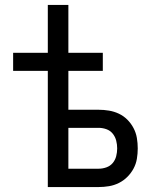

<svg xmlns="http://www.w3.org/2000/svg" viewBox="-20 -755 640 775"><path d="M173 0V-469H33V-542H173V-735H256V-542H395V-469H256V-312H378Q399 -312 420 -308.5Q441 -305 460 -296Q479 -287 494 -272Q509 -257 519 -238Q529 -219 532.5 -198Q536 -177 536 -156Q536 -135 532.5 -114Q529 -93 519 -74.5Q509 -56 494 -41Q479 -26 460 -16.5Q441 -7 420 -3.5Q399 0 378 0ZM378 -74Q394 -74 409.5 -79.5Q425 -85 435 -97Q445 -109 449 -124.5Q453 -140 453 -156Q453 -172 449 -187.5Q445 -203 435 -215.5Q425 -228 409.5 -233.5Q394 -239 378 -239H256V-74Z"/></svg>

Font: Nova
Style: Regular
Weight: 400
Monospace: yes
Designer: Belleve Invis
Foundry: Belleve Invis
Version: Version 24.1.4; ttfautohint (v1.8.4)